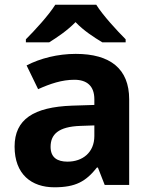

<svg xmlns="http://www.w3.org/2000/svg" viewBox="-20 -786 644 816"><path d="M389 -766H215C187 -721 127 -656 90 -619V-606H189C224 -628 266 -656 301 -692C335 -656 380 -627 415 -606H514V-619C478 -655 417 -721 389 -766ZM302 -557C225 -557 151 -538 93 -508L142 -407C193 -430 243 -447 296 -447C349 -447 381 -421 381 -364V-340L286 -337C123 -331 42 -279 42 -163C42 -45 114 10 211 10C302 10 345 -15 392 -74H396L425 0H529V-364C529 -494 448 -557 302 -557ZM323 -251 381 -253V-208C381 -138 331 -99 267 -99C224 -99 195 -116 195 -162C195 -214 227 -248 323 -251Z"/></svg>

Font: Noto Sans Bassa Vah
Style: Bold
Weight: 700
Designer: Monotype Design Team
Foundry: Monotype Imaging Inc.
Version: Version 2.002